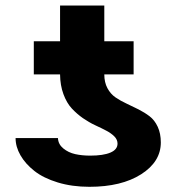

<svg xmlns="http://www.w3.org/2000/svg" viewBox="-20 -681 662 710"><path d="M37.6 -170.4H194.3Q195.3 -147.5 214.1 -132.1Q232.9 -116.7 258.1 -111.1Q283.2 -105.5 313.5 -105.5Q361.8 -105.5 388.2 -116.7Q414.6 -127.9 414.6 -149.9Q414.6 -164.6 403.1 -176.3Q391.6 -188 373 -197.8Q354.5 -207.5 331.8 -218Q309.1 -228.5 286.6 -244.1Q264.2 -259.8 245.4 -280Q226.6 -300.3 214.6 -332.8Q202.6 -365.2 202.1 -405.8H105V-528.3H202.1V-660.6H365.7V-528.3H474.1V-405.8H365.7Q365.7 -376.5 377.2 -355Q388.7 -333.5 407.2 -320.8Q425.8 -308.1 448 -297.9Q470.2 -287.6 492.4 -276.4Q514.6 -265.1 533.2 -251Q551.8 -236.8 563.2 -212.2Q574.7 -187.5 574.7 -154.3Q574.7 -83 502 -36.6Q429.2 9.8 310.5 9.8Q246.6 9.8 193.6 -6.3Q140.6 -22.5 107.2 -48.8Q73.7 -75.2 55.7 -106.7Q37.6 -138.2 37.6 -170.4Z"/></svg>

Font: Bert Sans Black
Style: Regular
Weight: 900
Designer: Christian Robertson, Adam Twardoch, & Cristiano Sobral
Foundry: Google
Version: Version 12.135;January 10, 2020;FontCreator 12.0.0.2547 64-b